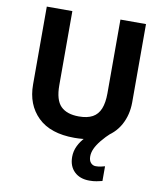

<svg xmlns="http://www.w3.org/2000/svg" viewBox="-100 -796 957 1117"><g transform="rotate(10 378.0 -237.0)"><path d="M485 100Q485 125 497 138Q509 151 526 151Q542 151 556 148Q570 145 580 142V229Q564 233 546 236.5Q528 240 504 240Q448 240 415 208Q382 176 382 121Q382 87 397 56Q412 25 437 -0.5Q462 -26 492 -43L586 -57Q551 -25 528.5 3Q506 31 495.5 54.5Q485 78 485 100ZM671 -252Q671 -178 638.5 -118.5Q606 -59 540.5 -24.5Q475 10 375 10Q233 10 159 -62.5Q85 -135 85 -254V-714H236V-277Q236 -189 272 -153Q308 -117 379 -117Q429 -117 460 -134Q491 -151 505.5 -187Q520 -223 520 -278V-714H671Z"/></g></svg>

Font: Noto Sans Tamil
Style: Regular
Weight: 400
Designer: Jelle Bosma - Monotype Design Team
Foundry: Monotype Imaging Inc.
Version: Version 2.003